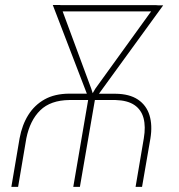

<svg xmlns="http://www.w3.org/2000/svg" viewBox="-20 -731 702 751"><path d="M50.8 0H24.4L56.6 -189.9Q66.4 -242.7 90.8 -281.5Q115.2 -320.3 154.5 -342.3Q193.8 -364.3 251 -364.7L431.6 -364.3Q486.3 -363.8 519.5 -341.6Q552.7 -319.3 564.7 -280.3Q576.7 -241.2 568.4 -189.9L535.6 0H510.3L542.5 -189.9Q550.3 -235.8 541.5 -268.8Q532.7 -301.8 505.9 -320.1Q479 -338.4 431.6 -339.8H251.5Q177.7 -338.9 137.5 -299.6Q97.2 -260.3 83 -189.9ZM592.8 -710.9 588.9 -686.5H207L210.4 -710.9ZM353 -384.3 588.4 -710.4 618.2 -710 352.1 -343.8 329.6 -344.2ZM215.8 -711.4 336.9 -384.3 350.1 -342.8H328.1L186.5 -711.4ZM353.5 -353.5 292.5 0H266.6L327.1 -353.5Z"/></svg>

Font: Roboto Condensed Thin
Style: Italic
Weight: 250
Italic angle: -12°
Designer: Christian Robertson
Foundry: Google
Version: Version 3.008; 2023